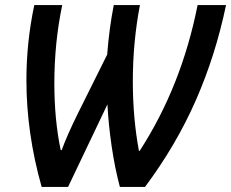

<svg xmlns="http://www.w3.org/2000/svg" viewBox="-20 -734 910 756"><path d="M84 -418Q84 -568 115 -714H225Q194 -566 194 -406Q194 -262 219 -143H223Q243 -199 287 -288L402 -519Q410 -623 428 -714H531Q503 -568 503 -413Q503 -270 527 -140H530Q695 -395 758 -714H870Q829 -517 751.5 -340Q674 -163 551 2H452Q432 -73 419.5 -159Q407 -245 403 -323L248 2H144Q84 -210 84 -418Z"/></svg>

Font: Noto Sans UI NarrowMedium
Style: Italic
Weight: 500
Width: 4
Italic angle: -12°
Designer: Monotype Design Team
Foundry: Monotype Imaging Inc.
Version: Version 1.001